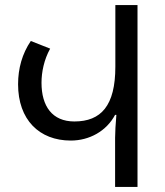

<svg xmlns="http://www.w3.org/2000/svg" viewBox="-20 -734 648 754"><path d="M432 0H520V-714H433V-472C433 -319 377 -257 272 -257C185 -257 143 -317 143 -409C143 -451 153 -500 177 -543L101 -573C67 -523 51 -465 51 -403C51 -264 134 -182 258 -182C331 -182 398 -219 432 -283H437C434 -247 432 -214 432 -193Z"/></svg>

Font: Noto Sans Georgian SemiCondensed
Style: Regular
Weight: 400
Width: 4
Designer: Monotype Design Team, Akaki Razmadze
Foundry: Google LLC
Version: Version 2.005